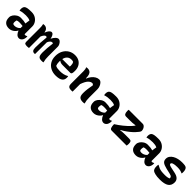

<svg xmlns="http://www.w3.org/2000/svg" viewBox="474 -2195 3852 3852"><g transform="rotate(45 2400.0 -269.0)"><path d="M510 -354V-132Q518 -127 530 -127Q541 -127 552 -130.5Q563 -134 573 -142H579Q580 -136 580.5 -132Q581 -128 581 -120Q581 -92 571.5 -64.5Q562 -37 547 -22Q531 -6 516 0.5Q501 7 486 7Q446 7 416.5 -24.5Q387 -56 374 -96H370Q358 -70 333 -45.5Q308 -21 275 -5.5Q242 10 204 10Q131 10 90.5 -29Q50 -68 50 -147V-154Q50 -191 75 -227.5Q100 -264 140.5 -288.5Q181 -313 228 -313Q314 -313 370 -296Q372 -318 376 -342.5Q380 -367 385 -396Q357 -409 329 -414Q301 -419 263 -419Q218 -419 182.5 -414Q147 -409 109 -397H103Q102 -406 100.5 -417.5Q99 -429 99 -441Q99 -463 105 -482.5Q111 -502 124 -515Q141 -532 180 -540Q219 -548 295 -548Q363 -548 411 -518.5Q459 -489 484.5 -444.5Q510 -400 510 -354ZM194 -155Q194 -128 205.5 -118Q217 -108 250 -108Q277 -108 308 -120.5Q339 -133 366 -162V-220Q340 -224 315.5 -225.5Q291 -227 269 -227Q229 -227 202 -215Q198 -200 196 -186Q194 -172 194 -157Z M768 1Q746 6 717 6Q678 6 659.5 -4Q641 -14 641 -50V-437Q641 -467 638.5 -490.5Q636 -514 629 -540Q638 -542 647.5 -543Q657 -544 667 -544Q702 -544 731 -518.5Q760 -493 767 -441H772Q789 -489 815 -518.5Q841 -548 869 -548Q890 -548 905.5 -529Q921 -510 930 -485.5Q939 -461 940 -442H946Q969 -488 1000.5 -519Q1032 -550 1063 -550Q1087 -550 1109 -529.5Q1131 -509 1145 -480.5Q1159 -452 1159 -429V-154Q1159 -108 1163 -75.5Q1167 -43 1178 0Q1165 3 1152.5 4Q1140 5 1126 5Q1088 5 1065.5 -6Q1043 -17 1033 -46Q1023 -75 1023 -128Q1023 -187 1028 -253.5Q1033 -320 1044 -400Q1035 -410 1021 -410Q997 -410 976.5 -390Q956 -370 941 -334Q941 -168 940 0Q933 3 922 3Q885 3 868 -20.5Q851 -44 851 -98Q851 -161 855 -230Q859 -299 869 -396Q861 -410 845 -410Q805 -410 768 -325Z M1525 -553Q1595 -553 1644 -524.5Q1693 -496 1719.5 -445.5Q1746 -395 1746 -329V-324Q1746 -266 1735.5 -249.5Q1725 -233 1711 -233H1488Q1427 -233 1396 -262L1391 -259Q1390 -246 1390 -232V-227Q1390 -198 1395 -174.5Q1400 -151 1408 -132Q1433 -119 1463 -114Q1493 -109 1537 -109Q1587 -109 1632.5 -119.5Q1678 -130 1718 -154H1724Q1726 -145 1727 -136Q1728 -127 1728 -118Q1728 -87 1720 -66.5Q1712 -46 1695 -29Q1671 -5 1628 5Q1585 15 1536 15Q1454 15 1390.5 -18Q1327 -51 1291 -112Q1255 -173 1255 -255V-261Q1255 -347 1290 -412.5Q1325 -478 1386 -515.5Q1447 -553 1525 -553ZM1535 -438Q1484 -438 1448 -407.5Q1412 -377 1398 -314H1610Q1612 -321 1612.5 -329.5Q1613 -338 1613 -345Q1613 -369 1608 -390Q1603 -411 1590 -429Q1578 -434 1567 -436Q1556 -438 1535 -438Z M2006 1Q1995 2 1986.5 2.5Q1978 3 1967 3Q1912 3 1891.5 -19.5Q1871 -42 1871 -79V-441Q1871 -467 1867 -493.5Q1863 -520 1852 -538Q1863 -540 1873 -542Q1883 -544 1893 -544Q1926 -544 1951.5 -529.5Q1977 -515 1991.5 -479.5Q2006 -444 2006 -382V-376H2012Q2032 -426 2063 -465Q2094 -504 2133 -527Q2172 -550 2213 -550Q2244 -550 2269 -525Q2294 -500 2309.5 -462.5Q2325 -425 2325 -386V-154Q2325 -108 2329 -75.5Q2333 -43 2345 0Q2332 3 2319.5 4Q2307 5 2293 5Q2236 5 2205.5 -22Q2175 -49 2175 -129Q2175 -187 2183 -247Q2191 -307 2204 -376Q2188 -400 2165 -400Q2124 -400 2083 -358.5Q2042 -317 2006 -213Z M2910 -354V-132Q2918 -127 2930 -127Q2941 -127 2952 -130.5Q2963 -134 2973 -142H2979Q2980 -136 2980.5 -132Q2981 -128 2981 -120Q2981 -92 2971.5 -64.5Q2962 -37 2947 -22Q2931 -6 2916 0.5Q2901 7 2886 7Q2846 7 2816.5 -24.5Q2787 -56 2774 -96H2770Q2758 -70 2733 -45.5Q2708 -21 2675 -5.5Q2642 10 2604 10Q2531 10 2490.5 -29Q2450 -68 2450 -147V-154Q2450 -191 2475 -227.5Q2500 -264 2540.5 -288.5Q2581 -313 2628 -313Q2714 -313 2770 -296Q2772 -318 2776 -342.5Q2780 -367 2785 -396Q2757 -409 2729 -414Q2701 -419 2663 -419Q2618 -419 2582.5 -414Q2547 -409 2509 -397H2503Q2502 -406 2500.5 -417.5Q2499 -429 2499 -441Q2499 -463 2505 -482.5Q2511 -502 2524 -515Q2541 -532 2580 -540Q2619 -548 2695 -548Q2763 -548 2811 -518.5Q2859 -489 2884.5 -444.5Q2910 -400 2910 -354ZM2594 -155Q2594 -128 2605.5 -118Q2617 -108 2650 -108Q2677 -108 2708 -120.5Q2739 -133 2766 -162V-220Q2740 -224 2715.5 -225.5Q2691 -227 2669 -227Q2629 -227 2602 -215Q2598 -200 2596 -186Q2594 -172 2594 -157Z M3060 -538H3457Q3483 -538 3502.5 -520Q3522 -502 3533 -476Q3544 -450 3544 -426V-419Q3544 -405 3524 -377Q3504 -349 3469.5 -313Q3435 -277 3390 -240.5Q3345 -204 3295 -172Q3279 -162 3260 -151.5Q3241 -141 3227 -133V-126Q3257 -131 3289.5 -133Q3322 -135 3356 -135H3476Q3516 -135 3530 -117.5Q3544 -100 3544 -55Q3544 -40 3542 -25.5Q3540 -11 3538 0H3114Q3080 0 3068 -34.5Q3056 -69 3056 -113V-126Q3131 -173 3202 -230Q3273 -287 3330 -348Q3342 -362 3355 -377Q3368 -392 3378 -407L3377 -414Q3339 -407 3299.5 -405Q3260 -403 3217 -403H3120Q3085 -403 3070.5 -429Q3056 -455 3056 -502Q3056 -513 3056.5 -521.5Q3057 -530 3060 -538Z M4110 -354V-132Q4118 -127 4130 -127Q4141 -127 4152 -130.5Q4163 -134 4173 -142H4179Q4180 -136 4180.5 -132Q4181 -128 4181 -120Q4181 -92 4171.5 -64.5Q4162 -37 4147 -22Q4131 -6 4116 0.5Q4101 7 4086 7Q4046 7 4016.5 -24.5Q3987 -56 3974 -96H3970Q3958 -70 3933 -45.5Q3908 -21 3875 -5.5Q3842 10 3804 10Q3731 10 3690.5 -29Q3650 -68 3650 -147V-154Q3650 -191 3675 -227.5Q3700 -264 3740.5 -288.5Q3781 -313 3828 -313Q3914 -313 3970 -296Q3972 -318 3976 -342.5Q3980 -367 3985 -396Q3957 -409 3929 -414Q3901 -419 3863 -419Q3818 -419 3782.5 -414Q3747 -409 3709 -397H3703Q3702 -406 3700.5 -417.5Q3699 -429 3699 -441Q3699 -463 3705 -482.5Q3711 -502 3724 -515Q3741 -532 3780 -540Q3819 -548 3895 -548Q3963 -548 4011 -518.5Q4059 -489 4084.5 -444.5Q4110 -400 4110 -354ZM3794 -155Q3794 -128 3805.5 -118Q3817 -108 3850 -108Q3877 -108 3908 -120.5Q3939 -133 3966 -162V-220Q3940 -224 3915.5 -225.5Q3891 -227 3869 -227Q3829 -227 3802 -215Q3798 -200 3796 -186Q3794 -172 3794 -157Z M4500 -124Q4538 -124 4567 -129.5Q4596 -135 4615 -145Q4618 -164 4605.5 -183Q4593 -202 4549 -212L4436 -238Q4351 -258 4315.5 -286Q4280 -314 4280 -369Q4280 -412 4303.5 -445.5Q4327 -479 4367 -502.5Q4407 -526 4458 -538Q4509 -550 4563 -550Q4617 -550 4646 -544.5Q4675 -539 4688 -525Q4703 -510 4710.5 -485Q4718 -460 4718 -422Q4718 -413 4717 -404Q4716 -395 4714 -386H4708Q4680 -400 4647.5 -407.5Q4615 -415 4564 -415Q4488 -415 4451.5 -401Q4415 -387 4415 -364Q4415 -348 4432 -338Q4449 -328 4501 -317L4595 -297Q4675 -281 4709 -246Q4743 -211 4743 -161Q4743 -72 4681.5 -30Q4620 12 4489 12Q4404 12 4353 -1.5Q4302 -15 4286 -30Q4271 -46 4263 -68Q4255 -90 4255 -131Q4255 -147 4256.5 -158Q4258 -169 4260 -179H4266Q4301 -158 4331 -146Q4361 -134 4399.5 -129Q4438 -124 4500 -124Z"/></g></svg>

Font: Recursive Mn Csl St
Style: Bold
Weight: 700
Monospace: yes
Version: Version 1.079;hotconv 1.0.112;makeotfexe 2.5.65598; ttfautoh